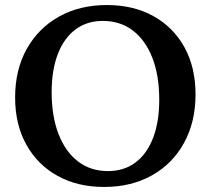

<svg xmlns="http://www.w3.org/2000/svg" viewBox="-20 -726 837 762"><path d="M393 16Q288 16 208.5 -28Q129 -72 84.5 -152Q40 -232 40 -339Q40 -449 86 -531.5Q132 -614 214 -660Q296 -706 404 -706Q510 -706 589 -662Q668 -618 712 -538.5Q756 -459 756 -351Q756 -242 710.5 -159Q665 -76 583 -30Q501 16 393 16ZM408 -47Q472 -47 517.5 -81Q563 -115 587.5 -178.5Q612 -242 612 -330Q612 -427 584.5 -497Q557 -567 507 -605Q457 -643 388 -643Q325 -643 279.5 -609Q234 -575 209.5 -511.5Q185 -448 185 -360Q185 -264 212.5 -193.5Q240 -123 290 -85Q340 -47 408 -47Z"/></svg>

Font: Platypi Light Medium
Style: Regular
Weight: 500
Version: Version 1.200